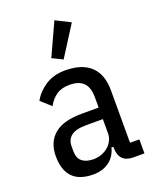

<svg xmlns="http://www.w3.org/2000/svg" viewBox="-147 -871 784 968"><g transform="rotate(-20 244.5 -387.0)"><path d="M403 0Q326 0 326 -81V-85H316Q304 -38 269 -13Q234 12 185 12Q110 12 73.5 -26.5Q37 -65 37 -139Q37 -214 85.5 -255Q134 -296 234 -296H324V-350Q324 -404 299.5 -429Q275 -454 224 -454Q182 -454 154.5 -435.5Q127 -417 108 -382L55 -430Q78 -472 122 -501Q166 -530 229 -530Q319 -530 365.5 -486Q412 -442 412 -357V-75H462V0ZM211 -60Q235 -60 256 -68Q277 -76 292 -89.5Q307 -103 315.5 -120.5Q324 -138 324 -158V-234H235Q179 -234 154 -214.5Q129 -195 129 -159V-133Q129 -95 151 -77.5Q173 -60 211 -60ZM241 -584 185 -612 265 -786 344 -746Z"/></g></svg>

Font: IBM Plex Sans Cond Text
Style: Regular
Weight: 450
Width: 3
Designer: Mike Abbink, Paul van der Laan, Pieter van Rosmalen
Foundry: Bold Monday
Version: Version 1.3